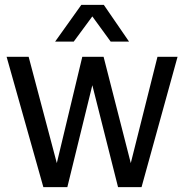

<svg xmlns="http://www.w3.org/2000/svg" viewBox="-20 -764 752 784"><path d="M157 0H255L357 -416L462 0H558L705 -532H623L514 -98L403 -532H316L212 -98L97 -532H7ZM205 -594H281L357 -697L432 -594H507L404 -744H312Z"/></svg>

Font: Ronzino
Style: Regular
Weight: 400
Designer: Nunzio Mazzaferro
Foundry: Collletttivo
Version: Version 1.000;Glyphs 3.3 (3337)